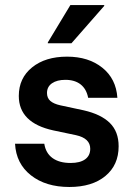

<svg xmlns="http://www.w3.org/2000/svg" viewBox="-20 -736 527 766"><path d="M256.7 10Q162.5 10 103.3 -36.7Q44.2 -83.3 40 -162.5H156.7Q162.5 -125 189.6 -105.4Q216.7 -85.8 261.7 -85.8Q299.2 -85.8 319.6 -100.4Q340 -115 340 -142.5Q340 -184.2 283.3 -196.7L192.5 -215.8Q55 -245.8 55 -353.3Q55 -424.2 107.9 -467.1Q160.8 -510 247.5 -510Q333.3 -510 388.3 -465.8Q443.3 -421.7 448.3 -345.8H331.7Q325 -380.8 301.7 -399.2Q278.3 -417.5 240.8 -417.5Q207.5 -417.5 187.5 -403.8Q167.5 -390 167.5 -365Q167.5 -345 180.8 -333.3Q194.2 -321.7 220.8 -315.8L314.2 -295.8Q383.3 -280 418.3 -245.4Q453.3 -210.8 453.3 -152.5Q453.3 -77.5 400.4 -33.8Q347.5 10 256.7 10ZM170.8 -563.3V-566.7L260.8 -715.8H395.8V-712.5L265 -563.3Z"/></svg>

Font: Funnel Sans SemiBold
Style: Regular
Weight: 600
Designer: NORD ID, Kristian Moeller
Foundry: Dicotype
Version: Version 1.000